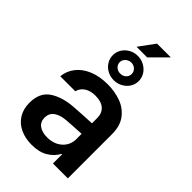

<svg xmlns="http://www.w3.org/2000/svg" viewBox="-269 -987 1088 1088"><g transform="rotate(45 275.0 -443.0)"><path d="M232.4 -309.6Q316.9 -315.4 368.2 -317.4V-359.4Q368.2 -398.9 343.3 -420.7Q318.4 -442.4 272.5 -442.4Q231.9 -442.4 206.1 -425.3Q180.2 -408.2 172.9 -378.9H52.7Q57.1 -424.3 85 -460.2Q112.8 -496.1 161.6 -516.6Q210.4 -537.1 275.4 -537.1Q331.1 -537.1 380.1 -519.8Q429.2 -502.4 460.7 -461.7Q492.2 -420.9 492.2 -354.5V0H373V-73.2H369.1Q349.6 -36.1 310.5 -12.7Q271.5 10.7 212.9 10.7Q161.6 10.7 121.3 -7.8Q81.1 -26.4 58.1 -62.5Q35.2 -98.6 35.2 -149.4Q35.2 -231.4 90.6 -267.8Q146 -304.2 232.4 -309.6ZM245.1 -81.1Q281.7 -81.1 310.1 -95.7Q338.4 -110.4 353.8 -135.5Q369.1 -160.6 369.1 -190.4L368.7 -233.9Q346.7 -232.9 293.9 -229.5Q265.6 -228 252 -226.6Q206.1 -222.7 180.7 -203.6Q155.3 -184.6 155.3 -150.4Q155.3 -116.7 179.7 -98.9Q204.1 -81.1 245.1 -81.1ZM309.6 -897.5H419.9L325.2 -802.7H240.2ZM178.7 -673.8Q178.7 -700.7 192.6 -722.9Q206.5 -745.1 230.2 -758.3Q253.9 -771.5 282.2 -771.5Q310.5 -771.5 334.5 -758.3Q358.4 -745.1 372.6 -722.9Q386.7 -700.7 386.7 -673.8Q386.7 -647.5 372.6 -625.2Q358.4 -603 334.5 -590.1Q310.5 -577.1 282.2 -577.1Q253.9 -577.1 230.2 -590.1Q206.5 -603 192.6 -625.2Q178.7 -647.5 178.7 -673.8ZM330.1 -673.8Q330.1 -692.4 316.4 -705.6Q302.7 -718.8 282.2 -718.8Q262.2 -717.8 248.3 -704.8Q234.4 -691.9 234.4 -673.8Q234.4 -655.3 248.3 -642.3Q262.2 -629.4 282.2 -629.9Q302.2 -629.4 316.2 -642.3Q330.1 -655.3 330.1 -673.8Z"/></g></svg>

Font: WEMIX Pretendard SemiBold
Style: Regular
Weight: 600
Designer: Base glyphs from Inter by Rasmus Andersson; Hangeul glyphs from Noto Sans CJK(Source Han Sans) by Jang Soo-young and Kan
Foundry: Kil Hyung-jin
Version: Version 1.000